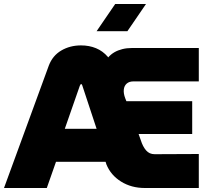

<svg xmlns="http://www.w3.org/2000/svg" viewBox="-20 -940 1036 960"><path d="M0 0 224 -612Q243 -662 286.5 -687.5Q330 -713 385 -713Q426 -713 460 -699Q494 -685 519 -656L521 -653Q535 -669 552.5 -679Q570 -689 592 -694.5Q614 -700 640 -700H974V-533H647Q626 -533 613.5 -522Q601 -511 599 -492Q597 -473 606 -449L612 -434H941V-270H673L684 -239Q694 -207 710.5 -188Q727 -169 753 -169L974 -170V0H704Q637 0 585.5 -32Q534 -64 512 -118L508 -131H260L214 0ZM304 -296H463L392 -511Q391 -515 389 -517.5Q387 -520 385 -520Q384 -520 382.5 -517Q381 -514 379 -511ZM463 -784 556 -920H710L617 -784Z"/></svg>

Font: MuseoModerno Thin Black
Style: Regular
Weight: 900
Version: Version 1.002